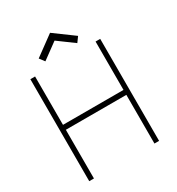

<svg xmlns="http://www.w3.org/2000/svg" viewBox="-194 -953 994 1076"><g transform="rotate(-30 303.0 -415.0)"><path d="M190 -704.5 165.5 -737 292.5 -830 420 -736.5 396 -703.5 292.5 -779.5ZM489 -315H97.5V0H67V-660H97.5V-347H489V-660H519V0H489Z"/></g></svg>

Font: League Spartan ExtraLight
Style: Regular
Weight: 200
Foundry: The League of Moveable Type
Version: Version 2.002